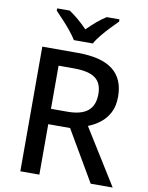

<svg xmlns="http://www.w3.org/2000/svg" viewBox="-100 -1012 832 1083"><g transform="rotate(10 316.0 -470.5)"><path d="M297 -714Q432 -714 497.5 -663Q563 -612 563 -510Q563 -455 543 -417.5Q523 -380 491.5 -356Q460 -332 424 -318L622 0H496L327 -289H202V0H93V-714ZM292 -624H202V-377H296Q375 -377 413 -408.5Q451 -440 451 -505Q451 -568 412.5 -596Q374 -624 292 -624ZM262 -781Q248 -804 226 -831Q204 -858 180 -883.5Q156 -909 138 -928V-941H210Q263 -906 315 -852Q342 -879 368.5 -901.5Q395 -924 422 -941H495V-928Q476 -909 451.5 -883.5Q427 -858 405 -831Q383 -804 370 -781Z"/></g></svg>

Font: Noto Sans Khmer UI Medium
Style: Regular
Weight: 500
Designer: Danh Hong and the Monotype Design Team
Foundry: Monotype Imaging Inc.
Version: Version 2.002; ttfautohint (v1.8.4.7-5d5b)